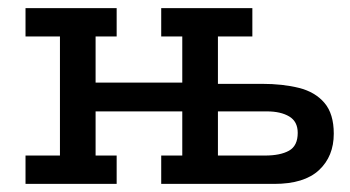

<svg xmlns="http://www.w3.org/2000/svg" viewBox="-20 -454 864 474"><path d="M627 -247Q678 -247 718 -237Q758 -227 781 -200Q804 -173 804 -124Q804 -68 767.5 -34Q731 0 657 0H378V-70H430V-179H216V-70H268V0H43V-70H128V-364H43V-434H268V-364H216V-250H430V-364H378V-434H603V-364H518V-247ZM634 -70Q672 -70 693.5 -82Q715 -94 715 -126Q715 -154 694 -166.5Q673 -179 639 -179H518V-70Z"/></svg>

Font: Podkova Medium
Style: Regular
Weight: 500
Designer: Ilya Yudin
Foundry: Cyreal (www.cyreal.org)
Version: Version 2.103